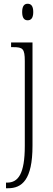

<svg xmlns="http://www.w3.org/2000/svg" viewBox="-20 -762 281 1022"><path d="M127 -654C144 -654 157 -664 157 -698C157 -732 144 -742 127 -742C111 -742 98 -732 98 -698C98 -664 111 -654 127 -654ZM12 240H23C97 240 153 195 153 14V-536H39V-511H51C101 -511 112 -503 112 -437V15C112 165 76 210 18 210H12Z"/></svg>

Font: Noto Serif Devanagari Condensed ExtraLight
Style: Regular
Weight: 200
Width: 3
Designer: Universal Thirst, Indian Type Foundry and the Monotype Design Team
Foundry: Monotype Imaging Inc.
Version: Version 2.004